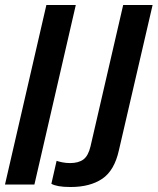

<svg xmlns="http://www.w3.org/2000/svg" viewBox="-22 -740 632 770"><path d="M-2 0 164 -720H282L116 0ZM261 10Q232 10 213 6.5Q194 3 184 -3L205 -95Q213 -92 228 -89Q243 -86 259 -86Q293 -86 312.5 -100.5Q332 -115 341 -153L472 -720H590L455 -138Q437 -56 388 -23Q339 10 261 10Z"/></svg>

Font: Instrument Sans Condensed SemiBold Italic
Style: Regular
Weight: 600
Width: 3
Italic angle: -13°
Designer: Rodrigo Fuenzalida
Foundry: fragTYPE
Version: Version 1.000; ttfautohint (v1.8.4.7-5d5b);gftools[0.9.28]